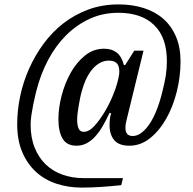

<svg xmlns="http://www.w3.org/2000/svg" viewBox="-20 -730 877 871"><path d="M350 121Q290 121 236.5 103.5Q183 86 143.5 50Q104 14 81 -40Q58 -94 58 -166Q58 -229 71.5 -293.5Q85 -358 112 -418.5Q139 -479 178 -532Q217 -585 268 -624.5Q319 -664 381.5 -687Q444 -710 518 -710Q580 -710 632 -693.5Q684 -677 721 -644.5Q758 -612 778.5 -563.5Q799 -515 799 -452Q799 -383 782 -314.5Q765 -246 734 -191.5Q703 -137 660.5 -103Q618 -69 567 -69Q519 -69 498 -94.5Q477 -120 477 -162Q477 -173 478 -186.5Q479 -200 484 -216L477 -218Q462 -186 446.5 -159Q431 -132 413 -112Q395 -92 374 -80.5Q353 -69 327 -69Q283 -69 264 -101Q245 -133 245 -190Q245 -240 259.5 -296Q274 -352 300.5 -399.5Q327 -447 365.5 -478Q404 -509 452 -509Q487 -509 509.5 -491.5Q532 -474 542 -435H548L589 -500H631L554 -185Q551 -174 550 -166Q549 -158 549 -150Q549 -113 582 -113Q602 -113 621.5 -127.5Q641 -142 658.5 -168Q676 -194 690.5 -230.5Q705 -267 716 -312Q727 -355 732 -386.5Q737 -418 737 -453Q737 -560 679.5 -616Q622 -672 517 -672Q446 -672 386.5 -644.5Q327 -617 279.5 -569.5Q232 -522 198 -457.5Q164 -393 145 -318Q143 -310 139 -293Q135 -276 130.5 -254Q126 -232 122.5 -208.5Q119 -185 119 -164Q119 -105 137.5 -59.5Q156 -14 188 16.5Q220 47 264 62.5Q308 78 359 78H538L530 110Q482 115 438.5 118Q395 121 350 121ZM360 -132Q384 -132 408.5 -159Q433 -186 454.5 -222Q476 -258 491.5 -295.5Q507 -333 512 -354L517 -374Q526 -410 516.5 -432.5Q507 -455 473 -455Q435 -455 402.5 -420Q370 -385 351 -316Q347 -303 343.5 -285.5Q340 -268 337 -250.5Q334 -233 332 -216.5Q330 -200 330 -188Q330 -162 336.5 -147Q343 -132 360 -132Z"/></svg>

Font: IBM Plex Serif Medium
Style: Italic
Weight: 500
Italic angle: -14°
Designer: Mike Abbink, Paul van der Laan, Pieter van Rosmalen
Foundry: Bold Monday
Version: Version 2.5